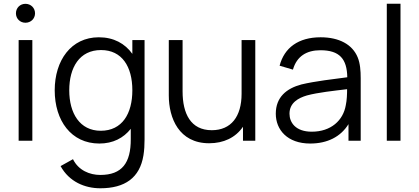

<svg xmlns="http://www.w3.org/2000/svg" viewBox="-20 -755 2248 1030"><path d="M116.5 -633C145.5 -633 168 -655 168 -683.5C168 -712.5 145.5 -734.5 116.5 -734.5C87.5 -734.5 65.5 -712.5 65.5 -683.5C65.5 -655 87.5 -633 116.5 -633ZM80 0H153.5V-540H80Z M513 15C586 15 642.5 -14.5 681.5 -64V-8.5C682 118.5 635 183.5 518 183.5C461 183.5 401 159 371.5 99L305 136C351 220 435 255 518 255C650 255 730 199 749.5 78.5C754 51 755.5 23.5 755.5 -7.5V-540H690V-466C650.5 -521.5 590 -555 510 -555C362 -555 273.5 -431.5 273.5 -270.5C273.5 -108.5 361.5 15 513 15ZM520.5 -53.5C408 -53.5 351.5 -147.5 351.5 -270.5C351.5 -392.5 406 -486.5 522 -486.5C634.5 -486.5 690 -397.5 690 -270.5C690 -145.5 635.5 -53.5 520.5 -53.5Z M1102 13.5C1179.5 13.5 1243.5 -16.5 1283.5 -75V0H1349.5V-540H1276V-252C1276 -130 1220 -56.5 1116 -56.5C1003 -56.5 959.5 -145.5 959.5 -264.5V-540H885.5V-243C885.5 -121.5 940 13.5 1102 13.5Z M1644 15C1736 15 1807.5 -21 1849.5 -89V0H1915V-335.5C1915 -375.5 1912 -415.5 1899 -447C1870.5 -517 1798.5 -555 1700 -555C1581 -555 1505 -499 1480 -402.5L1551.5 -381.5C1572 -453.5 1625 -485.5 1699 -485.5C1802 -485.5 1841.5 -438.5 1843 -340.5C1771 -331 1670 -319.5 1597 -302C1516.5 -280.5 1459.5 -233.5 1459.5 -145C1459.5 -59 1521.5 15 1644 15ZM1652.5 -48.5C1565.5 -48.5 1533 -98 1533 -145C1533 -203.5 1580.5 -229.5 1626.5 -243C1686 -259 1771 -268 1842 -276.5C1842 -252 1841 -217 1835 -190.5C1821 -109 1755.5 -48.5 1652.5 -48.5Z M2055 0H2128.5V-735H2055Z"/></svg>

Font: Hauora
Style: Regular
Weight: 400
Designer: Mikhail Sharanda
Foundry: WCYS & Co.
Version: Version 1.010